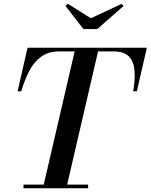

<svg xmlns="http://www.w3.org/2000/svg" viewBox="-20 -1005 804 1025"><path d="M465 -907.5 628.5 -984 639.5 -973 499.5 -850H425.5L329.5 -973L342 -985ZM105.5 -19.5H213.5L378.5 -730.5H295.5Q239.5 -730.5 201.2 -703.5Q163 -676.5 137.5 -628.5Q112 -580.5 93.5 -517.5H74L127 -750H764L710.5 -517.5H691Q702 -581 698 -629Q694 -677 667.8 -703.8Q641.5 -730.5 585.5 -730.5H503.5L338.5 -19.5H450.5V0H105.5Z"/></svg>

Font: Bodoni* 11pt Medium
Style: Italic
Weight: 500
Italic angle: -13°
Version: Version 2.3